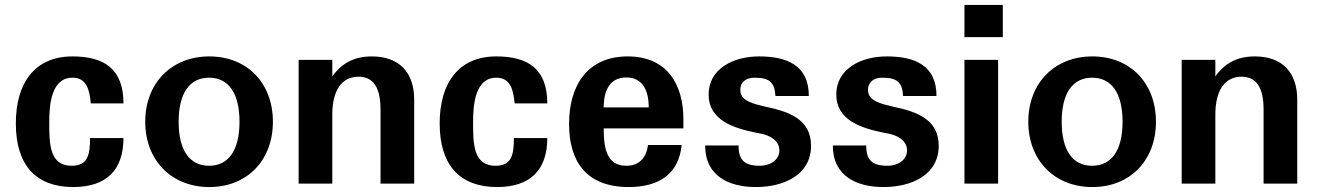

<svg xmlns="http://www.w3.org/2000/svg" viewBox="-20 -742 5322 776"><path d="M44 -243C44 -75 125 14 276 14C410 14 479 -55 479 -184H344C344 -115 334 -72 270 -72C180 -72 179 -160 179 -248C179 -321 188 -428 273 -428C330 -428 342 -379 347 -324H479C479 -461 404 -514 273 -514C120 -514 44 -406 44 -243Z M567 -250C567 -94 673 14 826 14C978 14 1083 -93 1083 -250C1083 -406 979 -514 826 -514C673 -514 567 -406 567 -250ZM702 -250C702 -365 746 -428 825 -428C904 -428 948 -365 948 -250C948 -135 904 -72 825 -72C746 -72 702 -135 702 -250Z M1323 -279C1323 -376 1361 -432 1429 -432C1489 -432 1518 -388 1518 -299V0H1654V-339C1654 -451 1592 -514 1483 -514C1413 -514 1362 -488 1323 -433V-500H1187V0H1323Z M1757 -243C1757 -75 1838 14 1989 14C2123 14 2192 -55 2192 -184H2057C2057 -115 2047 -72 1983 -72C1893 -72 1892 -160 1892 -248C1892 -321 1901 -428 1986 -428C2043 -428 2055 -379 2060 -324H2192C2192 -461 2117 -514 1986 -514C1833 -514 1757 -406 1757 -243Z M2280 -241C2280 -89 2350 14 2521 14C2648 14 2724 -43 2735 -156H2599C2593 -108 2567 -72 2511 -72C2428 -72 2420 -152 2420 -223H2742V-261C2742 -401 2676 -514 2517 -514C2357 -514 2280 -400 2280 -241ZM2420 -308C2420 -375 2444 -429 2511 -429C2578 -429 2602 -375 2602 -308Z M2830 -154C2830 -29 2928 14 3035 14C3148 14 3258 -35 3258 -153C3258 -263 3163 -292 3073 -311L3057 -315C3000 -328 2972 -345 2972 -379C2972 -409 2994 -428 3030 -428C3090 -428 3111 -409 3114 -354H3249C3249 -480 3158 -514 3048 -514C2942 -514 2844 -463 2844 -360C2844 -255 2947 -224 3034 -206L3055 -202C3090 -195 3130 -175 3130 -134C3130 -96 3093 -72 3052 -72C2988 -72 2965 -95 2965 -154Z M3346 -154C3346 -29 3444 14 3551 14C3664 14 3774 -35 3774 -153C3774 -263 3679 -292 3589 -311L3573 -315C3516 -328 3488 -345 3488 -379C3488 -409 3510 -428 3546 -428C3606 -428 3627 -409 3630 -354H3765C3765 -480 3674 -514 3564 -514C3458 -514 3360 -463 3360 -360C3360 -255 3463 -224 3550 -206L3571 -202C3606 -195 3646 -175 3646 -134C3646 -96 3609 -72 3568 -72C3504 -72 3481 -95 3481 -154Z M4014 0V-500H3878V0ZM3878 -592H4033V-722H3878Z M4136 -250C4136 -94 4242 14 4395 14C4547 14 4652 -93 4652 -250C4652 -406 4548 -514 4395 -514C4242 -514 4136 -406 4136 -250ZM4271 -250C4271 -365 4315 -428 4394 -428C4473 -428 4517 -365 4517 -250C4517 -135 4473 -72 4394 -72C4315 -72 4271 -135 4271 -250Z M4892 -279C4892 -376 4930 -432 4998 -432C5058 -432 5087 -388 5087 -299V0H5223V-339C5223 -451 5161 -514 5052 -514C4982 -514 4931 -488 4892 -433V-500H4756V0H4892Z"/></svg>

Font: Perun
Style: Bold
Weight: 700
Foundry: Copyright (c) Stefan Peev, Context Ltd, 2016
Version: Version 1.089